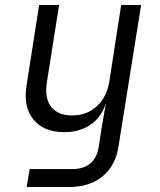

<svg xmlns="http://www.w3.org/2000/svg" viewBox="-20 -570 640 770"><path d="M87 180 99 108H270Q361 108 376 19L387 -54L404 -152H403Q386 -99 342.5 -69.5Q299 -40 237 -40Q155 -40 113.5 -91.5Q72 -143 87 -231L137 -550H217L168 -240Q158 -177 185 -142Q212 -107 269 -107Q328 -107 368.5 -144Q409 -181 419 -247L466 -550H546L455 19Q443 95 391 137.5Q339 180 257 180Z"/></svg>

Font: JetBrains Mono NL Light
Style: Italic
Weight: 300
Italic angle: -9°
Designer: Philipp Nurullin, Konstantin Bulenkov
Foundry: JetBrains
Version: Version 2.304; ttfautohint (v1.8.4.7-5d5b)